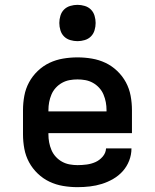

<svg xmlns="http://www.w3.org/2000/svg" viewBox="-20 -765 640 793"><path d="M300 8Q270 8 240.5 3Q211 -2 184.5 -14.5Q158 -27 136 -48Q114 -69 100 -95Q86 -121 80.5 -150.5Q75 -180 75 -210V-310Q75 -340 80.5 -369.5Q86 -399 100 -425Q114 -451 136 -472Q158 -493 184.5 -505.5Q211 -518 240.5 -523Q270 -528 300 -528Q330 -528 359.5 -523Q389 -518 415.5 -505.5Q442 -493 464 -472Q486 -451 500 -425Q514 -399 519.5 -369.5Q525 -340 525 -310V-215H180V-210Q180 -193 183 -177Q186 -161 192.5 -145.5Q199 -130 210.5 -117.5Q222 -105 236.5 -97Q251 -89 267.5 -86Q284 -83 300 -83Q319 -83 338 -85.5Q357 -88 374 -95.5Q391 -103 404 -118Q417 -133 418 -152H523Q523 -126 513.5 -101.5Q504 -77 487 -58Q470 -39 447.5 -26Q425 -13 401 -5.5Q377 2 351.5 5Q326 8 300 8ZM180 -305H420V-310Q420 -327 417 -343Q414 -359 407.5 -374.5Q401 -390 389.5 -402.5Q378 -415 363.5 -423Q349 -431 333 -434Q317 -437 300 -437Q283 -437 267 -434Q251 -431 236.5 -423Q222 -415 210.5 -402.5Q199 -390 192.5 -374.5Q186 -359 183 -343Q180 -327 180 -310ZM300 -595Q285 -595 270 -599.5Q255 -604 244.5 -614.5Q234 -625 229.5 -640Q225 -655 225 -670Q225 -685 229.5 -700Q234 -715 244.5 -725.5Q255 -736 270 -740.5Q285 -745 300 -745Q315 -745 330 -740.5Q345 -736 355.5 -725.5Q366 -715 370.5 -700Q375 -685 375 -670Q375 -655 370.5 -640Q366 -625 355.5 -614.5Q345 -604 330 -599.5Q315 -595 300 -595Z"/></svg>

Font: Iosevka Semibold Extended
Style: Regular
Weight: 600
Width: 7
Monospace: yes
Designer: Belleve Invis
Foundry: Belleve Invis
Version: Version 32.5.0; ttfautohint (v1.8.4)